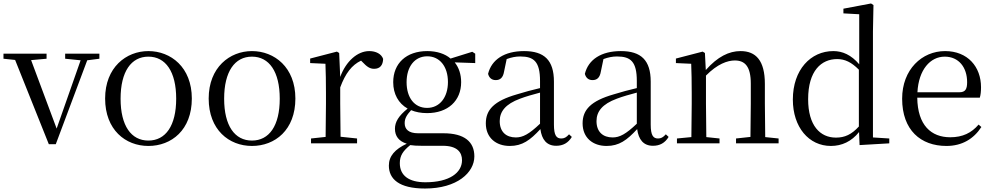

<svg xmlns="http://www.w3.org/2000/svg" viewBox="-28 -825 5710 1105"><path d="M347 -487 436 -478 298 -85 151 -479 240 -487V-516H-8V-487L59 -480L253 5H293L474 -478L544 -487V-516H347Z M826 15C959 15 1076 -77 1076 -258C1076 -438 955 -531 826 -531C698 -531 577 -437 577 -258C577 -78 694 15 826 15ZM826 -16C727 -16 666 -101 666 -257C666 -413 727 -499 826 -499C925 -499 986 -413 986 -257C986 -101 925 -16 826 -16Z M1422 15C1555 15 1672 -77 1672 -258C1672 -438 1551 -531 1422 -531C1294 -531 1173 -437 1173 -258C1173 -78 1290 15 1422 15ZM1422 -16C1323 -16 1262 -101 1262 -257C1262 -413 1323 -499 1422 -499C1521 -499 1582 -413 1582 -257C1582 -101 1521 -16 1422 -16Z M1845 0H2027V-28L1932 -38L1930 -229V-322C1960 -403 1997 -451 2050 -476L2059 -467C2082 -443 2099 -429 2125 -429C2160 -429 2176 -451 2177 -486C2167 -515 2135 -531 2097 -531C2030 -531 1963 -473 1930 -382L1924 -520L1911 -528L1757 -488V-462L1845 -458C1847 -408 1848 -358 1848 -289V-229L1846 -37L1762 -28V0Z M2430 -204C2357 -204 2312 -263 2312 -352C2312 -442 2359 -501 2431 -501C2502 -501 2550 -443 2550 -353C2550 -264 2502 -204 2430 -204ZM2430 -174C2550 -174 2626 -245 2626 -352C2626 -397 2613 -436 2589 -466L2707 -462V-516L2690 -527L2565 -488C2534 -515 2487 -531 2431 -531C2310 -531 2235 -460 2235 -352C2235 -284 2265 -230 2318 -200C2266 -158 2245 -123 2245 -84C2245 -42 2267 -12 2313 2C2245 34 2210 73 2210 128C2210 205 2268 260 2418 260C2603 260 2702 168 2702 75C2702 -9 2645 -58 2524 -58H2378C2323 -58 2301 -82 2301 -116C2301 -144 2313 -163 2338 -191C2364 -180 2395 -174 2430 -174ZM2333 10C2352 13 2371 14 2397 14H2520C2604 14 2631 52 2631 97C2631 169 2559 224 2420 224C2326 224 2273 186 2273 114C2273 70 2292 43 2333 10Z M3173 14C3212 14 3242 -2 3263 -37L3247 -52C3231 -34 3219 -28 3202 -28C3175 -28 3160 -45 3160 -108V-355C3160 -479 3104 -531 2988 -531C2875 -531 2801 -482 2781 -400C2787 -377 2802 -364 2825 -364C2850 -364 2867 -377 2873 -413L2888 -485C2915 -495 2940 -500 2966 -500C3045 -500 3080 -470 3080 -359V-318C3036 -308 2989 -295 2947 -282C2815 -244 2768 -193 2768 -115C2768 -32 2827 15 2906 15C2978 15 3023 -18 3082 -82C3090 -22 3118 14 3173 14ZM3080 -113C3017 -53 2981 -34 2941 -34C2885 -34 2848 -66 2848 -128C2848 -183 2881 -226 2965 -257C2999 -270 3039 -281 3080 -292Z M3730 14C3769 14 3799 -2 3820 -37L3804 -52C3788 -34 3776 -28 3759 -28C3732 -28 3717 -45 3717 -108V-355C3717 -479 3661 -531 3545 -531C3432 -531 3358 -482 3338 -400C3344 -377 3359 -364 3382 -364C3407 -364 3424 -377 3430 -413L3445 -485C3472 -495 3497 -500 3523 -500C3602 -500 3637 -470 3637 -359V-318C3593 -308 3546 -295 3504 -282C3372 -244 3325 -193 3325 -115C3325 -32 3384 15 3463 15C3535 15 3580 -18 3639 -82C3647 -22 3675 14 3730 14ZM3637 -113C3574 -53 3538 -34 3498 -34C3442 -34 3405 -66 3405 -128C3405 -183 3438 -226 3522 -257C3556 -270 3596 -281 3637 -292Z M4290 0H4453V-28L4376 -36L4374 -229V-342C4374 -477 4322 -531 4234 -531C4168 -531 4102 -499 4034 -422L4029 -520L4016 -528L3862 -488V-462L3950 -458C3952 -408 3953 -358 3953 -289V-229L3951 -36L3868 -28V0H4113V-28L4037 -36L4035 -229V-390C4101 -457 4159 -477 4201 -477C4259 -477 4293 -443 4293 -344V-229L4291 -37L4208 -28V0Z M4919 10 5090 0V-28L4996 -34V-644L4999 -796L4985 -805L4826 -775V-748L4917 -743V-455C4871 -509 4821 -531 4768 -531C4638 -531 4535 -424 4535 -252C4535 -93 4627 15 4754 15C4817 15 4873 -11 4916 -65ZM4915 -97C4873 -51 4834 -33 4783 -33C4692 -33 4623 -102 4623 -254C4623 -418 4699 -485 4790 -485C4835 -485 4872 -467 4915 -424Z M5419 15C5509 15 5576 -26 5620 -94L5604 -108C5563 -60 5512 -35 5441 -35C5331 -35 5253 -104 5251 -263H5611C5616 -279 5618 -299 5618 -323C5618 -441 5541 -531 5411 -531C5278 -531 5164 -425 5164 -257C5164 -76 5271 15 5419 15ZM5252 -294C5259 -424 5326 -499 5409 -499C5490 -499 5538 -437 5538 -352C5538 -312 5528 -294 5493 -294Z"/></svg>

Font: Harano Aji Mincho CN
Style: Regular
Weight: 400
Foundry: Masamichi Hosoda
Version: HaranoAjiMinchoCN-Regular version 20230610;ttx 4.39.4